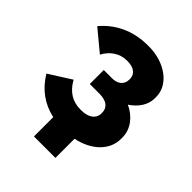

<svg xmlns="http://www.w3.org/2000/svg" viewBox="-189 -638 873 873"><g transform="rotate(45 247.5 -201.5)"><path d="M178 128H316V5C404 -13 466 -70 466 -144V-153C466 -207 430 -252 378 -276C418 -303 444 -340 444 -382V-393C444 -472 359 -531 260 -531H251C152 -531 77 -490 27 -430L127 -347C148 -387 186 -415 232 -415H239C277 -415 302 -396 302 -366V-361C302 -330 279 -310 243 -310H189V-220H252C296 -220 321 -201 321 -168V-161C321 -130 292 -108 248 -108H240C191 -108 151 -131 123 -182L16 -114C55 -50 109 -11 178 4Z"/></g></svg>

Font: Fixel Text Bold
Style: Bold
Weight: 700
Width: 4
Designer: AlfaBravo + MacPaw
Foundry: Kyrylo Tkachov, Marchela Mozhyna, Serhii Makarenko, Maria Weinstein, Zakhar Kryvoshyya
Version: Version 1.211